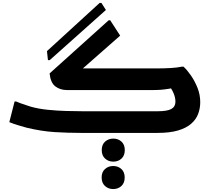

<svg xmlns="http://www.w3.org/2000/svg" viewBox="-20 -913 1449 1319"><path d="M496.7 -396.7 471.6 -443H1060Q1107.4 -443 1153.1 -445.7Q1198.8 -448.4 1228.8 -455H1240.8Q1265.8 -432 1292 -394.1Q1318.2 -356.1 1336.9 -309.3Q1355.6 -262.4 1355.6 -210.5Q1355.6 -168.7 1341.3 -130.6Q1326.9 -92.5 1293.5 -63.1Q1260.1 -33.7 1203.8 -16.9Q1147.6 0 1063.4 0H534.8Q444.5 0 354.7 -5.6Q264.8 -11.3 163.3 -35.7Q144.3 -41 121.4 -47.6Q98.5 -54.1 77.8 -61Q57 -67.9 44 -73.9L80.2 -215.8H91Q102 -210.8 121.7 -203.5Q141.3 -196.1 161 -190.1Q180.6 -184.1 191.6 -180.1Q243.4 -165.4 307 -158.9Q370.6 -152.4 434.5 -150.6Q498.4 -148.7 549.2 -148.7H1062.7Q1129.5 -148.7 1157.3 -164.6Q1185.2 -180.4 1185.2 -214.3Q1185.2 -243.9 1171.5 -274.8Q1157.9 -305.7 1140.3 -323.8L1213.1 -317.8Q1171.2 -308.3 1141.2 -303.3Q1111.3 -298.4 1085.4 -296.3Q1059.6 -294.3 1029.2 -294.3H440.8Q393.6 -294.3 360.3 -319.4Q327 -344.6 320.8 -408.6L726.4 -773.6H737.2L805.5 -668.2ZM302.6 -561.8 664.6 -893H676.6L707.6 -844.4L321.4 -499.8H309.4ZM758.1 197.5Q725.3 197.5 702.1 176.6Q678.9 155.6 678.9 118Q678.9 80.3 702.1 59.7Q725.3 39.1 758.4 39.1Q791.6 39.1 814.4 59.7Q837.3 80.3 837.3 118Q837.3 155.6 814.6 176.6Q791.8 197.5 758.1 197.5ZM757.4 385.8Q724.6 385.8 701.4 364.9Q678.2 343.9 678.2 306.3Q678.2 268.6 701.4 248Q724.6 227.4 757.7 227.4Q790.9 227.4 813.7 248Q836.6 268.6 836.6 306.3Q836.6 343.9 813.9 364.9Q791.1 385.8 757.4 385.8Z"/></svg>

Font: Kufam
Style: Italic
Weight: 400
Italic angle: -11°
Designer: Artur Schmal
Foundry: Original Type
Version: Version 1.301; ttfautohint (v1.8.3)